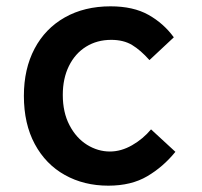

<svg xmlns="http://www.w3.org/2000/svg" viewBox="-20 -578 640 607"><path d="M55.5 -275Q55.5 -360 89.2 -424Q123 -488 185 -523Q247 -558 329.5 -558Q401.5 -558 449.5 -531Q497.5 -504 529.5 -460L452.5 -388Q424.5 -419.5 397.5 -435.8Q370.5 -452 331.5 -452Q287 -452 252.2 -430.5Q217.5 -409 198 -369.5Q178.5 -330 178.5 -278Q178.5 -222.5 199.8 -182Q221 -141.5 255.2 -120.2Q289.5 -99 327.5 -99Q363 -99 397.8 -119Q432.5 -139 457.5 -169L534.5 -98Q496 -50.5 445.5 -20.8Q395 9 322.5 9Q245.5 9 185 -24.8Q124.5 -58.5 90 -122.5Q55.5 -186.5 55.5 -275Z"/></svg>

Font: JuliaMono
Style: Bold
Weight: 700
Monospace: yes
Designer: cormullion
Foundry: corm
Version: Version 0.055; ttfautohint (v1.8.4)